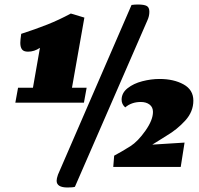

<svg xmlns="http://www.w3.org/2000/svg" viewBox="-20 -740 880 851"><path d="M48 -285 60 -351H126L157 -528Q132 -511 104 -511Q85 -511 77.5 -521Q70 -531 70 -550Q70 -562 74 -590Q139 -611 190.5 -631.5Q242 -652 294 -680L354 -662L299 -351H364L352 -285ZM279 91Q231 91 231 61Q231 51 237 34L563 -718Q577 -720 591 -720Q619 -720 630.5 -713.5Q642 -707 642 -688Q642 -668 633 -649L312 88Q303 91 279 91ZM837 -294Q837 -245 801 -205.5Q765 -166 719 -139L684 -117L655 -99L798 -108L781 0H482L486 -50Q518 -67 558 -92Q591 -113 624.5 -160.5Q658 -208 658 -244Q658 -265 643 -276.5Q628 -288 604 -288Q563 -288 535 -264Q519 -278 519 -298Q519 -328 545.5 -349Q572 -370 611 -380Q650 -390 687 -390Q750 -390 793.5 -366Q837 -342 837 -294Z"/></svg>

Font: Sansita Black Italic
Style: Regular
Weight: 900
Italic angle: -11°
Designer: Pablo Cosgaya
Foundry: Omnibus-Type
Version: Version 1.006